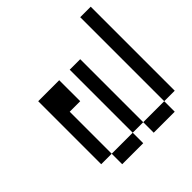

<svg xmlns="http://www.w3.org/2000/svg" viewBox="-154 -685 808 808"><g transform="rotate(-45 250.0 -281.0)"><path d="M125 -62.5V0H250V-62.5ZM125 -62.5Q125 -62.5 125 -312.5H187.5Q187.5 -312.5 187.5 -437.5H62.5Q62.5 -437.5 62.5 -62.5ZM250 -62.5H312.5V0H437.5V-62.5H312.5Q312.5 -62.5 312.5 -437.5H250Q250 -437.5 250 -62.5ZM437.5 -62.5H500Q500 -62.5 500 -562.5H437.5Q437.5 -562.5 437.5 -62.5Z"/></g></svg>

Font: UnifontExMono
Style: Regular
Weight: 500
Version: Version 15.0.06